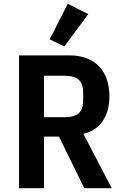

<svg xmlns="http://www.w3.org/2000/svg" viewBox="-20 -989 640 1009"><path d="M211 -271H290L423 0H567L418 -286C506 -305 555 -379 555 -482C555 -615 481 -698 345 -698H80V0H211ZM211 -373V-591H318C389 -591 417 -564 417 -501V-463C417 -400 389 -373 318 -373ZM444 -915 336 -969 241 -782 318 -745Z"/></svg>

Font: IBM Mono SemiBold
Style: Regular
Weight: 600
Monospace: yes
Designer: Mike Abbink, Paul van der Laan, Pieter van Rosmalen
Foundry: Bold Monday
Version: Version 2.3